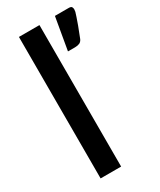

<svg xmlns="http://www.w3.org/2000/svg" viewBox="-189 -805 726 870"><g transform="rotate(-30 173.5 -370.5)"><path d="M67.4 -740.2H174.8V0H67.4ZM256.3 -741.2H328.6Q340.8 -741.2 344.2 -735.4Q347.2 -729.5 347.2 -723.6Q347.2 -718.8 345.7 -710.9Q342.3 -699.2 338.4 -688Q334.5 -677.2 325.2 -650.4Q319.3 -633.3 302.7 -592.3Q297.4 -581.1 288.1 -576.7Q277.3 -572.3 264.6 -572.3H227.1Z"/></g></svg>

Font: Lato-SemiBold
Style: Regular
Weight: 500
Designer: Lukasz Dziedzic with Adam Twardoch and Botio Nikoltchev
Foundry: tyPoland Lukasz Dziedzic
Version: ""